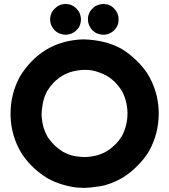

<svg xmlns="http://www.w3.org/2000/svg" viewBox="-20 -922 852 967"><path d="M310.5 -747.1Q299.8 -747.1 291 -750Q281.2 -752 272.5 -756.8Q263.7 -761.7 256.8 -767.6Q251 -774.4 245.1 -782.2Q233.4 -799.8 232.4 -822.3Q232.4 -843.8 242.2 -862.3Q248 -871.1 253.9 -877Q260.7 -883.8 268.6 -889.6Q274.4 -893.6 281.2 -896.5Q288.1 -899.4 295.9 -900.4Q297.9 -901.4 300.8 -901.4Q302.7 -901.4 305.7 -901.4Q308.6 -902.3 309.6 -902.3Q309.6 -902.3 310.5 -902.3Q321.3 -901.4 331.1 -899.4Q341.8 -896.5 350.6 -890.6Q358.4 -885.7 365.2 -878.9Q371.1 -872.1 377 -864.3Q386.7 -846.7 387.7 -825.2Q387.7 -803.7 377.9 -785.2Q373 -777.3 366.2 -771.5Q360.4 -764.6 352.5 -759.8Q342.8 -752.9 331.1 -750Q319.3 -747.1 310.5 -747.1ZM501 -902.3Q511.7 -901.4 521.5 -899.4Q531.2 -896.5 541 -890.6Q548.8 -885.7 554.7 -878.9Q561.5 -872.1 566.4 -864.3Q577.1 -846.7 577.1 -825.2Q578.1 -803.7 567.4 -785.2Q562.5 -777.3 556.6 -771.5Q550.8 -764.6 543 -759.8Q533.2 -752.9 522.5 -750Q511.7 -747.1 501 -747.1Q490.2 -747.1 480.5 -750Q471.7 -752 461.9 -756.8Q454.1 -761.7 447.3 -767.6Q440.4 -774.4 435.5 -782.2Q423.8 -799.8 422.9 -822.3Q421.9 -843.8 432.6 -862.3Q437.5 -871.1 444.3 -877Q450.2 -883.8 458 -889.6Q467.8 -895.5 478.5 -898.4Q489.3 -901.4 501 -902.3Q501 -902.3 501 -902.3Q501 -902.3 501 -902.3ZM405.3 -723.6Q456.1 -721.7 502 -710.9Q547.9 -700.2 592.8 -675.8Q630.9 -652.3 662.1 -622.1Q694.3 -592.8 719.7 -555.7Q776.4 -466.8 779.3 -360.4Q779.3 -354.5 779.3 -349.6Q779.3 -250 731.4 -162.1Q706.1 -120.1 671.9 -86.9Q638.7 -52.7 596.7 -26.4Q534.2 8.8 480.5 16.6Q425.8 24.4 405.3 24.4Q395.5 23.4 385.7 23.4Q375 22.5 365.2 22.5Q326.2 17.6 290 5.9Q252.9 -4.9 218.8 -24.4Q180.7 -47.9 149.4 -77.1Q117.2 -107.4 91.8 -144.5Q36.1 -233.4 33.2 -338.9Q33.2 -344.7 33.2 -350.6Q33.2 -450.2 81.1 -538.1Q106.4 -579.1 139.6 -613.3Q172.9 -647.5 214.8 -672.9Q252.9 -695.3 293 -707Q333 -718.8 377 -722.7Q388.7 -723.6 397.5 -723.6Q405.3 -723.6 405.3 -723.6ZM405.3 -570.3Q375 -569.3 347.7 -562.5Q319.3 -555.7 293 -540Q269.5 -525.4 251 -506.8Q232.4 -487.3 217.8 -463.9Q201.2 -433.6 195.3 -399.4Q189.5 -365.2 189.5 -349.6Q189.5 -344.7 189.5 -339.8Q190.4 -335 190.4 -330.1Q192.4 -303.7 199.2 -280.3Q207 -255.9 219.7 -232.4Q234.4 -210 253.9 -191.4Q272.5 -172.9 295.9 -158.2Q332 -138.7 362.3 -134.8Q393.6 -130.9 405.3 -130.9Q436.5 -131.8 464.8 -138.7Q492.2 -145.5 519.5 -161.1Q542 -175.8 560.5 -194.3Q579.1 -212.9 593.8 -236.3Q622.1 -289.1 622.1 -352.5Q621.1 -415 591.8 -467.8Q577.1 -490.2 557.6 -509.8Q538.1 -528.3 514.6 -542Q502 -549.8 472.7 -559.6Q443.4 -570.3 405.3 -570.3Z"/></svg>

Font: LeFont
Style: Bold
Weight: 800
Designer: Leryon MEDIA
Version: Version 1.0